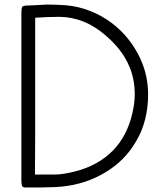

<svg xmlns="http://www.w3.org/2000/svg" viewBox="-20 -1162 718 855"><path d="M635.7 -680.7Q628.9 -627 609.4 -579.1Q588.9 -531.2 557.6 -490.2Q501 -416 407.2 -372.1Q314.5 -328.1 195.3 -328.1Q164.1 -327.1 156.2 -327.1Q148.4 -327.1 113.3 -327.1Q112.3 -327.1 112.3 -327.1Q112.3 -327.1 111.3 -327.1Q106.4 -327.1 102.5 -327.1Q84 -326.2 80.1 -331.1Q75.2 -336.9 75.2 -364.3Q75.2 -401.4 75.2 -439.5Q75.2 -475.6 75.2 -512.7Q75.2 -586.9 75.2 -661.1Q75.2 -678.7 75.2 -696.3Q75.2 -713.9 75.2 -732.4Q75.2 -824.2 75.2 -917Q75.2 -1008.8 75.2 -1100.6Q75.2 -1127.9 80.1 -1132.8Q85 -1137.7 111.3 -1137.7Q112.3 -1137.7 112.3 -1137.7Q112.3 -1137.7 113.3 -1137.7Q161.1 -1140.6 187.5 -1141.6Q192.4 -1141.6 199.2 -1141.6Q225.6 -1141.6 272.5 -1138.7Q329.1 -1133.8 380.9 -1113.3Q433.6 -1092.8 477.5 -1059.6Q559.6 -998 605.5 -899.4Q639.6 -825.2 639.6 -739.3Q639.6 -710.9 635.7 -680.7ZM456.1 -999Q427.7 -1024.4 400.4 -1041Q374 -1057.6 347.7 -1067.4Q298.8 -1085.9 249 -1086.9Q243.2 -1086.9 238.3 -1086.9Q191.4 -1086.9 136.7 -1083Q136.7 -1072.3 136.7 -1049.8Q136.7 -971.7 136.7 -891.6Q136.7 -812.5 136.7 -733.4Q136.7 -656.2 136.7 -560.5Q136.7 -464.8 135.7 -384.8Q177.7 -384.8 207 -384.8Q217.8 -384.8 226.6 -384.8Q259.8 -384.8 317.4 -399.4Q418 -425.8 482.4 -491.2Q545.9 -555.7 569.3 -657.2Q580.1 -702.1 580.1 -744.1Q580.1 -795.9 564.5 -843.8Q535.2 -930.7 456.1 -999Z"/></svg>

Font: Das Gitter
Style: Book
Weight: 400
Version: Version 006.000